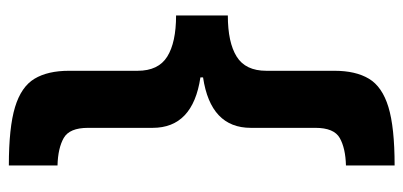

<svg xmlns="http://www.w3.org/2000/svg" viewBox="-259 -495 912 434"><g transform="rotate(-90 197.0 -278.0)"><path d="M40 48Q79 47 102 34Q125 21 125 -21V-167Q125 -258 239 -275V-281Q125 -298 125 -389V-535Q125 -577 102 -590Q79 -603 40 -604V-714Q126 -714 172 -700Q218 -686 236 -656Q254 -626 254 -578V-423Q254 -376 286 -356Q318 -336 379 -336V-219Q318 -219 286 -199Q254 -179 254 -132V22Q254 70 236 100Q218 130 172 144Q126 158 40 158Z"/></g></svg>

Font: Noto Sans Medefaidrin
Style: Bold
Weight: 700
Designer: Dalton Maag Ltd
Foundry: Dalton Maag Ltd
Version: Version 1.002; ttfautohint (v1.8.4.7-5d5b)